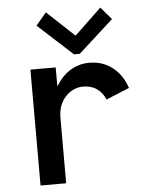

<svg xmlns="http://www.w3.org/2000/svg" viewBox="-54 -816 670 860"><g transform="rotate(-5 281.0 -385.5)"><path d="M93.3 0V-521H207V-439H224.6L190.4 -391.6Q201.2 -431.2 225.3 -462.2Q249.5 -493.2 283.7 -511Q317.9 -528.8 357.9 -528.8Q399.4 -528.8 432.4 -512.9Q465.3 -497.1 489.3 -468.5Q513.2 -439.9 525.9 -400.9L421.4 -357.9Q408.7 -388.7 383.5 -406.7Q358.4 -424.8 320.8 -424.8Q291.5 -424.8 265.6 -408.4Q239.7 -392.1 224.1 -363Q208.5 -334 208.5 -295.4V0ZM184.6 -770.5 306.2 -656.7H310.1L429.2 -770.5L477.1 -714.8L319.8 -572.3H293.9L137.7 -714.8Z"/></g></svg>

Font: Reddit Mono SemiBold
Style: Regular
Weight: 600
Monospace: yes
Designer: Stephen Hutchings
Foundry: Reddit
Version: Version 1.014